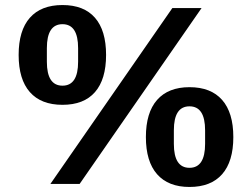

<svg xmlns="http://www.w3.org/2000/svg" viewBox="-20 -730 1000 762"><path d="M180 0 664 -698H780L296 0ZM228 -314Q143 -314 98.5 -364.5Q54 -415 54 -512Q54 -609 98.5 -659.5Q143 -710 228 -710Q313 -710 357 -659.5Q401 -609 401 -512Q401 -415 357 -364.5Q313 -314 228 -314ZM228 -390Q290 -390 290 -485V-539Q290 -634 228 -634Q166 -634 166 -539V-485Q166 -390 228 -390ZM732 12Q648 12 603.5 -38.5Q559 -89 559 -186Q559 -283 603.5 -333.5Q648 -384 732 -384Q817 -384 861.5 -333.5Q906 -283 906 -186Q906 -89 861.5 -38.5Q817 12 732 12ZM732 -64Q794 -64 794 -159V-213Q794 -308 732 -308Q670 -308 670 -213V-159Q670 -64 732 -64Z"/></svg>

Font: IBM Plex Sans Hebrew SmBld
Style: Regular
Weight: 600
Designer: Mike Abbink, Paul van der Laan, Pieter van Rosmalen, Yanek Iontef
Foundry: Bold Monday
Version: Version 1.3